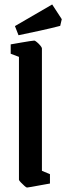

<svg xmlns="http://www.w3.org/2000/svg" viewBox="-20 -831 297 861"><path d="M101 10Q98 10 89.5 2.5Q81 -5 73 -13.5Q65 -22 65 -25V-576L28 -590V-632Q28 -632 42.5 -634.5Q57 -637 77 -640.5Q97 -644 113.5 -646.5Q130 -649 134 -649Q137 -649 145.5 -642Q154 -635 161 -626.5Q168 -618 168 -614V-65L204 -50V-8Q204 -8 190 -5.5Q176 -3 156.5 0.5Q137 4 121 7Q105 10 101 10ZM63 -673 47 -714 214 -811 257 -745 250 -715Q212 -705 159.5 -693.5Q107 -682 63 -673Z"/></svg>

Font: Grenze Gotisch Medium
Style: Regular
Weight: 500
Designer: Renata Polastri
Foundry: Omnibus-Type
Version: Version 1.001